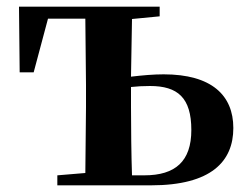

<svg xmlns="http://www.w3.org/2000/svg" viewBox="-20 -556 736 576"><path d="M152 0H433C614 0 680 -72 680 -172C680 -270 615 -333 471 -333C440 -333 407 -330 373 -326L376 -499L459 -507V-536H37L39 -339H81L124 -500H236L238 -301V-235L236 -37L152 -30ZM373 -295C391 -297 410 -298 430 -298C513 -298 554 -263 554 -166C554 -72 506 -30 413 -30H376C374 -87 373 -177 373 -235Z"/></svg>

Font: Noto Serif CJK TC
Style: Bold
Weight: 700
Designer: Ryoko NISHIZUKA 西塚涼子 (kana & ideographs); Frank Grießhammer (Latin, Greek & Cyrillic); Wenlong ZHANG 张文龙 (bopomofo); San
Foundry: Adobe
Version: Version 2.001;hotconv 1.1.0;makeotfexe 2.6.0